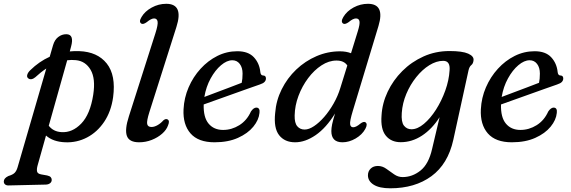

<svg xmlns="http://www.w3.org/2000/svg" viewBox="-85 -738 3003 1010"><path d="M100.5 -331.5Q90.5 -323 80.2 -321.5Q70 -320 63 -326.5Q55 -333 58.5 -345Q62 -357 74 -368.5Q121 -414.5 176.5 -439.5L194 -500Q202.5 -529 221.5 -543.5Q240.5 -558 263.5 -558Q307 -558 288.5 -491.5L282 -467.5Q306.5 -470 332 -469Q427.5 -465.5 476.5 -404Q525.5 -342.5 510 -226.5Q499.5 -151.5 463 -97.2Q426.5 -43 373 -15Q319.5 13 258 10.5Q194 8 157 -25L113 131.5Q107.5 150.5 109.8 163.2Q112 176 132 179.5L163 185Q176.5 188 181.8 194Q187 200 187 207.5Q187.5 218.5 178.8 225.5Q170 232.5 156.5 233L-40 237.5Q-50.5 238 -57.8 232.5Q-65 227 -65 216.5Q-65 199.5 -41 188Q-17.5 181 -7.8 171Q2 161 7.5 142L158.5 -377.5Q129.5 -358.5 100.5 -331.5ZM238 -43Q295 -39 342.2 -87.8Q389.5 -136.5 405.5 -240Q418.5 -324.5 391.8 -370.5Q365 -416.5 314.5 -421.5Q291.5 -424 268.5 -421L171.5 -76.5Q195.5 -45.5 238 -43Z M843 -596 701 -149Q686 -101.5 689.2 -85.8Q692.5 -70 712 -70Q727 -70 744 -79.8Q761 -89.5 774 -104.5Q785.5 -114.5 795 -110.5Q810 -104 799 -78.5Q791 -55 768 -34.8Q745 -14.5 713.2 -2Q681.5 10.5 647 10.5Q594.5 10.5 582.5 -23Q570.5 -56.5 593 -126L732.5 -563Q747 -608.5 744 -624.8Q741 -641 725.5 -641Q710.5 -641 687 -621.5Q669 -608.5 659 -613.5Q643.5 -622.5 659.5 -648.5Q677 -678.5 713 -698.2Q749 -718 789.5 -718Q882 -718 843 -596Z M1280 -144Q1276.5 -107 1247.5 -71.5Q1218.5 -36 1166.8 -12.8Q1115 10.5 1043.5 10.5Q958 10.5 917.2 -36.2Q876.5 -83 880.5 -163Q883.5 -223.5 907.2 -278.5Q931 -333.5 970 -376.2Q1009 -419 1058.5 -443.8Q1108 -468.5 1163.5 -468.5Q1221 -468.5 1250.5 -436.8Q1280 -405 1284.5 -358.5Q1286.5 -341.5 1298.5 -341Q1314 -341 1314 -325Q1314 -315.5 1307 -307.5Q1300 -299.5 1281.5 -293.5Q1255 -284.5 1216.8 -270.8Q1178.5 -257 1136.2 -242Q1094 -227 1054.5 -212.8Q1015 -198.5 986.5 -188.5Q984.5 -121 1012.2 -87.8Q1040 -54.5 1088.5 -54.5Q1134 -54.5 1174 -79.5Q1214 -104.5 1235 -151.5Q1249 -172 1263.5 -172Q1283.5 -171.5 1280 -144ZM1137 -421Q1108.5 -421 1077.8 -395Q1047 -369 1023 -325.2Q999 -281.5 990 -228Q1018 -238.5 1053 -251.8Q1088 -265 1123.2 -278.2Q1158.5 -291.5 1186.5 -302.5Q1191 -322 1191 -351Q1191 -382.5 1176.2 -401.8Q1161.5 -421 1137 -421Z M1906 -601.5 1770.5 -153.5Q1754.5 -100.5 1756.8 -84.5Q1759 -68.5 1773 -68.5Q1788 -68.5 1810.5 -87.5Q1827.5 -100.5 1837 -95Q1851 -86 1836.5 -59.5Q1820 -29.5 1785.8 -9.5Q1751.5 10.5 1716.5 10.5Q1658 10.5 1658 -48.5Q1658 -64 1662.2 -84.5Q1666.5 -105 1677.5 -141Q1630.5 -65 1575.5 -27.2Q1520.5 10.5 1467.5 10.5Q1412.5 10.5 1383.2 -27Q1354 -64.5 1362.5 -143.5Q1367.5 -209.5 1396.8 -268.2Q1426 -327 1473.2 -372Q1520.5 -417 1579.8 -442.5Q1639 -468 1703.5 -468Q1736.5 -468 1761.5 -458L1797 -573Q1809 -611.5 1806 -626.2Q1803 -641 1787.5 -641Q1772 -641 1749 -621.5Q1730.5 -608.5 1721 -613.5Q1705.5 -622.5 1721 -648.5Q1739.5 -679.5 1775.2 -698.8Q1811 -718 1850.5 -718Q1941 -718 1906 -601.5ZM1465 -130.5Q1464 -91 1478.8 -73.8Q1493.5 -56.5 1517.5 -56.5Q1540 -56.5 1567 -74.5Q1594 -92.5 1620.8 -123.2Q1647.5 -154 1670 -193.5Q1692.5 -233 1705.5 -276L1742 -393.5Q1725 -419.5 1685 -419.5Q1645 -419.5 1606.2 -394.2Q1567.5 -369 1536 -327Q1504.5 -285 1485.2 -233.8Q1466 -182.5 1465 -130.5Z M2299.5 -2Q2271.5 125 2184.5 188.8Q2097.5 252.5 1968 252.5Q1910.5 252.5 1880.5 233.5Q1850.5 214.5 1850.5 184Q1850.5 163 1864.8 149Q1879 135 1903 135Q1926.5 135 1947 149.8Q1967.5 164.5 1988.2 179Q2009 193.5 2033 193.5Q2084 193.5 2127 159.2Q2170 125 2188 45.5L2227.5 -121.5Q2187.5 -59 2134.8 -24.5Q2082 10 2023 10Q1972.5 10 1944.5 -24.5Q1916.5 -59 1922 -130Q1925.5 -194.5 1954.2 -255.2Q1983 -316 2031.2 -364.2Q2079.5 -412.5 2142.8 -441Q2206 -469.5 2279.5 -469.5Q2347.5 -469.5 2378 -455.8Q2408.5 -442 2406 -421.5Q2404.5 -403.5 2394.2 -395.5Q2384 -387.5 2379.5 -367.5ZM2028.5 -144Q2025 -96 2040 -77Q2055 -58 2079.5 -58Q2111 -58 2145 -86.5Q2179 -115 2208.5 -161.2Q2238 -207.5 2257.5 -262Q2277 -316.5 2280 -368.5Q2284 -418 2246.5 -418Q2210.5 -418 2173.5 -395Q2136.5 -372 2104.8 -332.5Q2073 -293 2052.5 -244.2Q2032 -195.5 2028.5 -144Z M2844 -144Q2840.5 -107 2811.5 -71.5Q2782.5 -36 2730.8 -12.8Q2679 10.5 2607.5 10.5Q2522 10.5 2481.2 -36.2Q2440.5 -83 2444.5 -163Q2447.5 -223.5 2471.2 -278.5Q2495 -333.5 2534 -376.2Q2573 -419 2622.5 -443.8Q2672 -468.5 2727.5 -468.5Q2785 -468.5 2814.5 -436.8Q2844 -405 2848.5 -358.5Q2850.5 -341.5 2862.5 -341Q2878 -341 2878 -325Q2878 -315.5 2871 -307.5Q2864 -299.5 2845.5 -293.5Q2819 -284.5 2780.8 -270.8Q2742.5 -257 2700.2 -242Q2658 -227 2618.5 -212.8Q2579 -198.5 2550.5 -188.5Q2548.5 -121 2576.2 -87.8Q2604 -54.5 2652.5 -54.5Q2698 -54.5 2738 -79.5Q2778 -104.5 2799 -151.5Q2813 -172 2827.5 -172Q2847.5 -171.5 2844 -144ZM2701 -421Q2672.5 -421 2641.8 -395Q2611 -369 2587 -325.2Q2563 -281.5 2554 -228Q2582 -238.5 2617 -251.8Q2652 -265 2687.2 -278.2Q2722.5 -291.5 2750.5 -302.5Q2755 -322 2755 -351Q2755 -382.5 2740.2 -401.8Q2725.5 -421 2701 -421Z"/></svg>

Font: Fraunces 9pt Soft
Style: Italic
Weight: 400
Italic angle: -16°
Version: Version 1.000;[0bf87f6ff]